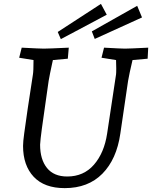

<svg xmlns="http://www.w3.org/2000/svg" viewBox="-20 -956 785 991"><path d="M99 -203Q99 -224 105 -268Q111 -312 123 -395L150 -572Q153 -589 153 -646L79 -658L92 -710Q187 -705 206 -705Q228 -705 335 -710L330 -653L253 -646L248 -623Q243 -600 238.5 -578Q234 -556 231 -538L222 -475Q204 -351 196 -291.5Q188 -232 187 -209Q187 -133 222.5 -89Q258 -45 327 -45Q412 -45 465 -106Q518 -167 533 -267L579 -572Q580 -578 580 -603Q580 -633 579 -646L504 -658L517 -710Q607 -705 625 -705Q645 -705 745 -710L742 -653L664 -646Q647 -574 641 -538L601 -266Q582 -134 508.5 -59.5Q435 15 314 15Q209 15 154 -43.5Q99 -102 99 -203ZM278 -791 501 -936 531 -880 294 -754ZM454 -794 688 -926 713 -866 469 -755Z"/></svg>

Font: Andada Pro
Style: Italic
Weight: 400
Italic angle: -7°
Designer: Carolina Giovagnoli
Foundry: Huerta Tipografica
Version: Version 3.005; ttfautohint (v1.8.4)